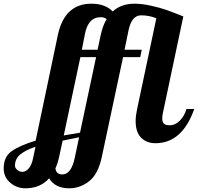

<svg xmlns="http://www.w3.org/2000/svg" viewBox="-211 -769 1071 1039"><path d="M-191 142Q-191 80 -148.5 49.5Q-106 19 -18 -8L102 -579Q138 -749 284 -749Q358 -749 399 -707Q445 -749 516 -749Q558 -749 607 -738Q656 -727 690 -715Q724 -703 781 -680L671 -160Q667 -143 667 -128Q667 -108 676.5 -99.5Q686 -91 708 -91Q737 -91 762 -116Q787 -141 798 -179H840Q775 6 630 6Q582 6 552.5 -24Q523 -54 523 -114Q523 -141 531 -179L635 -670Q597 -686 553 -686Q502 -686 485 -607L463 -500H556L548 -460H455L340 80Q320 174 271 212Q222 250 164 250Q87 250 55 196Q6 250 -73 250Q-121 250 -156 219.5Q-191 189 -191 142ZM-130 128Q-130 139 -118 150Q-106 161 -90 161Q-72 161 -55.5 142.5Q-39 124 -31 83L-19 25Q-72 43 -101 66.5Q-130 90 -130 128ZM89 142Q93 175 126 175Q175 175 194 83L217 -26L128 -8L109 80Q102 113 89 142ZM134 -36 222 -51 309 -460H224ZM232 -500H317L334 -579Q344 -628 366 -666Q353 -676 334 -676Q265 -676 248 -582Z"/></svg>

Font: Lobster Two
Style: Bold Italic
Weight: 700
Designer: Pablo Impallari
Foundry: Pablo Impallari. www.impallari.com
Version: Version 1.006